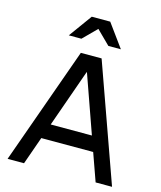

<svg xmlns="http://www.w3.org/2000/svg" viewBox="-132 -1013 928 1108"><g transform="rotate(15 332.0 -459.0)"><path d="M394 -700.2 644 0H545.9L486.8 -166H176.8L118.2 0H20L270 -700.2ZM331.1 -601.1 209 -255.9H455.1L333 -601.1ZM276.9 -918H387.2L487.8 -779.8H413.1L332 -859.9L252 -779.8H176.8Z"/></g></svg>

Font: Quantico
Style: Regular
Weight: 400
Designer: Matt Desmond
Foundry: MADtype
Version: Version 2.002